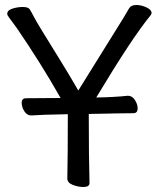

<svg xmlns="http://www.w3.org/2000/svg" viewBox="-20 -735 640 770"><path d="M314 15Q294 15 272 6.5Q250 -2 250 -19Q252 -108 252 -277Q142 -275 105 -272Q88 -272 77.5 -289Q67 -306 67 -322Q67 -341 84 -341L223 -342Q143 -483 47 -623Q26 -652 17.5 -663Q9 -674 9 -679Q9 -694 30 -700.5Q51 -707 71 -707Q93 -707 99 -698Q107 -685 116 -667.5Q125 -650 149.5 -610Q174 -570 216.5 -501.5Q259 -433 294 -372Q378 -508 431.5 -593Q485 -678 498 -702Q506 -715 527 -715Q546 -715 567 -705.5Q588 -696 588 -682L585 -675Q510 -584 366 -344Q436 -345 493 -351Q510 -351 521 -334Q532 -317 532 -301Q532 -281 515 -281Q477 -281 336 -278Q336 -107 339 -1Q339 15 314 15Z"/></svg>

Font: LXGW WenKai Medium
Style: Regular
Weight: 500
Designer: LXGW / Fontworks Inc.
Foundry: LXGW / Fontworks Inc.
Version: Version 1.501; October 10, 2024